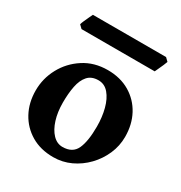

<svg xmlns="http://www.w3.org/2000/svg" viewBox="-160 -774 852 903"><g transform="rotate(30 266.0 -322.5)"><path d="M502.9 -236.8Q502.9 -188 483.4 -143.1Q463.9 -98.1 429.7 -62.5Q395.5 -26.9 351.1 -6.1Q306.6 14.6 256.8 14.6Q188 14.6 137 -15.6Q85.9 -45.9 57.6 -98.1Q29.3 -150.4 29.3 -216.8Q29.3 -281.7 60.3 -339.1Q91.3 -396.5 147 -432.6Q202.6 -468.8 275.9 -468.8Q344.7 -468.8 395.8 -438.5Q446.8 -408.2 474.9 -356Q502.9 -303.7 502.9 -236.8ZM363.8 -212.4Q363.8 -264.2 352.3 -307.9Q340.8 -351.6 318.1 -378.4Q295.4 -405.3 261.7 -405.3Q224.6 -405.3 204.3 -382.3Q184.1 -359.4 176.3 -320.1Q168.5 -280.8 168.5 -231Q168.5 -179.7 181.4 -138.4Q194.3 -97.2 217.5 -73Q240.7 -48.8 270.5 -48.8Q325.2 -48.8 344.5 -90.8Q363.8 -132.8 363.8 -212.4ZM499 -642.1Q497.1 -635.3 490.7 -620.8Q484.4 -606.4 478 -592.8Q471.7 -579.1 469.2 -573.7H71.8L54.7 -590.3Q56.6 -597.7 62.5 -611.3Q68.4 -625 75 -638.7Q81.5 -652.3 84.5 -658.7H481.9Z"/></g></svg>

Font: Gentium Book Plus
Style: Bold
Weight: 700
Designer: Victor Gaultney, Annie Olsen, Iska Routamaa, Becca Hirsbrunner
Foundry: SIL International
Version: Version 6.101